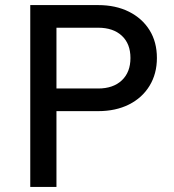

<svg xmlns="http://www.w3.org/2000/svg" viewBox="-20 -735 686 755"><path d="M202 0H99V-715H366Q435 -715 487 -689Q539 -663 568 -616.5Q597 -570 597 -507Q597 -445 568 -397.5Q539 -350 487 -324Q435 -298 366 -298H202ZM366 -626H202V-387H366Q425 -387 459 -419Q493 -451 493 -507Q493 -563 459 -594.5Q425 -626 366 -626Z"/></svg>

Font: Wix Madefor Text Medium
Style: Regular
Weight: 500
Designer: Dalton Maag Ltd
Foundry: Dalton Maag Ltd
Version: Version 3.100